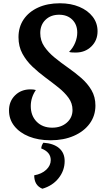

<svg xmlns="http://www.w3.org/2000/svg" viewBox="-20 -832 671 1173"><path d="M226 -630Q226 -584 250.5 -548Q275 -512 313.5 -480.5Q352 -449 395 -419Q438 -389 476.5 -355.5Q515 -322 539 -281Q563 -240 563 -187Q563 -125 528 -77Q493 -29 431 -2Q369 25 289 25Q214 25 157 2Q100 -21 67.5 -62Q35 -103 35 -157Q35 -213 72 -249.5Q109 -286 166 -286Q187 -286 199 -282Q168 -236 168 -184Q168 -125 204 -88.5Q240 -52 299 -52Q353 -52 388 -82.5Q423 -113 423 -160Q423 -201 399 -234Q375 -267 337.5 -297Q300 -327 258 -358Q216 -389 178.5 -424.5Q141 -460 117 -504Q93 -548 93 -605Q93 -667 124.5 -713.5Q156 -760 213 -786Q270 -812 346 -812Q413 -812 465 -790Q517 -768 546.5 -729.5Q576 -691 576 -641Q576 -585 538 -548Q500 -511 443 -511Q431 -511 420.5 -511.5Q410 -512 402 -515Q426 -539 439 -570.5Q452 -602 452 -633Q452 -682 421.5 -712Q391 -742 341 -742Q290 -742 258 -711Q226 -680 226 -630ZM245 40Q307 44 341 73Q375 102 375 152Q375 210 338 256.5Q301 303 239 321Q189 301 189 239Q235 231 262.5 205Q290 179 290 146Q290 97 232 75Q233 56 245 40Z"/></svg>

Font: Merienda SemiBold
Style: Regular
Weight: 600
Designer: Eduardo Rodriguez Tunni
Foundry: Eduardo Rodriguez Tunni
Version: Version 2.001; ttfautohint (v1.8.4.7-5d5b)